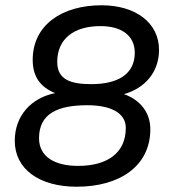

<svg xmlns="http://www.w3.org/2000/svg" viewBox="-20 -699 640 728"><path d="M271 9C432 9 550 -68 550 -209C550 -274 510 -321 450 -342C528 -364 583 -424 583 -510C583 -612 495 -679 365 -679C216 -679 104 -605 104 -472C104 -406 135 -368 189 -346C100 -328 36 -262 36 -165C36 -57 130 9 271 9ZM276 -70C187 -70 128 -105 128 -175C128 -269 200 -300 311 -300C398 -300 457 -272 457 -214C457 -119 387 -70 276 -70ZM326 -380C246 -380 197 -398 197 -464C197 -551 259 -600 361 -600C441 -600 491 -564 491 -499C491 -415 423 -380 326 -380Z"/></svg>

Font: SN Pro Medium
Style: Italic
Weight: 400
Italic angle: -9°
Designer: Tobias Whetton
Foundry: Supernotes
Version: Version 1.001;Glyphs 3.2 (3249)